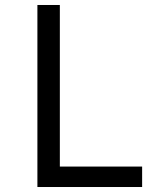

<svg xmlns="http://www.w3.org/2000/svg" viewBox="-20 -750 640 770"><path d="M130 0V-730H220V-82H550V0Z"/></svg>

Font: JetBrainsMono Nerd Font Mono
Style: Regular
Weight: 400
Monospace: yes
Designer: Philipp Nurullin, Konstantin Bulenkov
Foundry: JetBrains
Version: Version 2.304; ttfautohint (v1.8.4.7-5d5b);Nerd Fonts 2.3.0